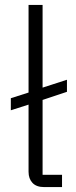

<svg xmlns="http://www.w3.org/2000/svg" viewBox="-20 -760 310 780"><path d="M232 0H159Q128 0 112 -17Q96 -34 96 -62V-335L24 -312V-361L96 -384V-740H153V-404L252 -436V-387L153 -354V-50H232Z"/></svg>

Font: IBM Plex Thai Light
Style: Regular
Weight: 300
Designer: Mike Abbink, Paul van der Laan, Pieter van Rosmalen, Ben Mitchell, Mark Frömberg
Foundry: Bold Monday
Version: Version 1.0